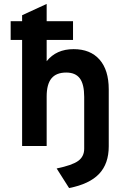

<svg xmlns="http://www.w3.org/2000/svg" viewBox="-20 -742 646 976"><path d="M331.2 214 268 114.4Q347 98.1 377.5 75.9Q408 53.7 408 13.8V-249.4Q408 -313.9 385.9 -343.5Q363.7 -373.2 316.6 -373.2Q265.9 -373.2 241.5 -343.4Q217.2 -313.6 217.2 -251.4V0H92.4V-539H34.2V-634.4H92.4V-664.6L217.2 -722V-634.4H351.2V-539H217.2V-430.8Q241.6 -461.5 275.9 -476.9Q310.2 -492.2 354 -492.2Q439.2 -492.2 486 -439.1Q532.8 -386 532.8 -287.8V1.6Q532.8 90.1 483.8 141.8Q434.7 193.6 331.2 214Z"/></svg>

Font: Overpass
Style: Regular
Weight: 400
Designer: Delve Withrington, Dave Bailey, Thomas Jockin
Foundry: Delve Fonts LLC
Version: Version 4.000